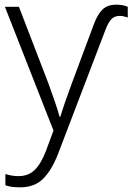

<svg xmlns="http://www.w3.org/2000/svg" viewBox="-20 -561 570 822"><path d="M478 -541Q493 -541 505.5 -538.5Q518 -536 527 -532V-486Q521 -488 512 -490.5Q503 -493 493 -493Q469 -493 455.5 -477.5Q442 -462 431 -432L230 94Q203 165 166 203Q129 241 66 241Q47 241 31.5 239Q16 237 3 232V184Q15 188 29 190.5Q43 193 59 193Q101 193 128 167Q155 141 176 87L209 -2L1 -532H61L188 -202Q204 -157 216 -122.5Q228 -88 235 -61H238Q245 -84 257.5 -120.5Q270 -157 286 -200L381 -455Q397 -499 418.5 -520Q440 -541 478 -541Z"/></svg>

Font: Noto Sans Light
Style: Regular
Weight: 300
Designer: Monotype Design Team
Foundry: Monotype Imaging Inc.
Version: Version 2.007